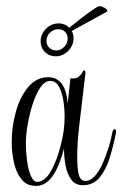

<svg xmlns="http://www.w3.org/2000/svg" viewBox="-20 -603 397 624"><path d="M95 1Q67 1 50 -20Q33 -41 25.5 -74Q18 -107 18 -141Q18 -191 31.5 -239.5Q45 -288 71.5 -320Q98 -352 137 -352Q193 -352 200 -267L209 -349Q212 -348 218 -348Q237 -348 249 -370Q250 -374 253 -374Q257 -374 258 -368L237 -190Q231 -139 231 -91Q231 -53 236.5 -34Q242 -15 257 -15Q274 -15 288 -30.5Q302 -46 313 -70.5Q324 -95 332.5 -122Q341 -149 345 -172Q347 -183 352 -183Q358 -183 357 -172Q349 -131 337 -91.5Q325 -52 304 -26.5Q283 -1 249 -1Q225 -1 211.5 -19.5Q198 -38 193 -65.5Q188 -93 188 -120Q159 -10 109 0Q105 1 102 1Q99 1 95 1ZM104 -12Q126 -15 142.5 -42Q159 -69 170.5 -106.5Q182 -144 187 -178Q190 -199 190 -224Q190 -252 185.5 -278.5Q181 -305 171 -322.5Q161 -340 143 -340Q126 -340 111.5 -319Q97 -298 86.5 -265.5Q76 -233 70 -198.5Q64 -164 64 -137Q64 -110 68 -80Q72 -50 81 -30Q90 -10 104 -12ZM161 -420Q140 -420 126 -434Q112 -448 112 -469Q112 -492 129.5 -509.5Q147 -527 171 -527Q191 -527 205 -513Q219 -499 219 -479Q219 -455 201.5 -437.5Q184 -420 161 -420ZM163 -439Q177 -439 188.5 -450.5Q200 -462 200 -478Q200 -491 191.5 -499.5Q183 -508 169 -508Q154 -508 142.5 -497Q131 -486 131 -470Q131 -457 140 -448Q149 -439 163 -439ZM211 -501Q196 -501 196 -504Q196 -505 210.5 -517Q225 -529 245 -544.5Q265 -560 282 -571.5Q299 -583 303 -583Q309 -583 319 -578Q329 -573 329 -566Z"/></svg>

Font: Updock
Style: Regular
Weight: 400
Designer: Robert E. Leuschke
Foundry: Robert E. Leuschke
Version: Version 1.010; ttfautohint (v1.8.4.7-5d5b)